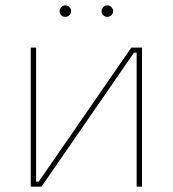

<svg xmlns="http://www.w3.org/2000/svg" viewBox="-20 -698 646 718"><path d="M95 0H135L481 -501H491V0H511V-520H471L125 -19H115V-520H95ZM224 -635Q233 -635 239.5 -641Q246 -647 246 -656Q246 -665 239.5 -671.5Q233 -678 224 -678Q215 -678 209 -671.5Q203 -665 203 -656Q203 -647 209 -641Q215 -635 224 -635ZM381 -635Q390 -635 396.5 -641Q403 -647 403 -656Q403 -665 396.5 -671.5Q390 -678 381 -678Q372 -678 366 -671.5Q360 -665 360 -656Q360 -647 366 -641Q372 -635 381 -635Z"/></svg>

Font: Fixel Variable
Style: Regular
Weight: 100
Width: 3
Designer: AlfaBravo + MacPaw
Foundry: Kyrylo Tkachov, Marchela Mozhyna, Serhii Makarenko, Maria Weinstein, Zakhar Kryvoshyya
Version: Version 1.211